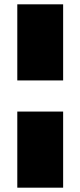

<svg xmlns="http://www.w3.org/2000/svg" viewBox="-20 -770 372 888"><path d="M60 -254H272V98H60ZM272 -398H60V-750H272Z"/></svg>

Font: Unbounded Black
Style: Regular
Weight: 900
Designer: Luke Prowse, Jean-Baptiste Morizot, Fátima Lázaro, Florian Runge
Foundry: NaN
Version: Version 1.701;gftools[0.9.28.dev5+ged2979d]